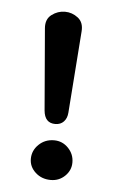

<svg xmlns="http://www.w3.org/2000/svg" viewBox="-41 -450 301 506"><g transform="rotate(5 110.0 -197.5)"><path d="M111 -123Q83 -123 80 -156L62 -372Q60 -396 76 -408Q92 -420 111 -420Q130 -420 145.5 -408Q161 -396 159 -372L143 -156Q142 -141 133.5 -132Q125 -123 111 -123ZM112 25Q88 25 71.5 10Q55 -5 55 -26Q55 -48 71.5 -64Q88 -80 112 -80Q134 -80 149.5 -64Q165 -48 165 -26Q165 -5 149.5 10Q134 25 112 25Z"/></g></svg>

Font: Dongle
Style: Bold
Weight: 700
Designer: Yanghee Ryu
Foundry: Yanghee Ryu
Version: Version 2.000